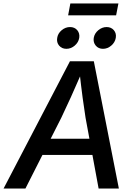

<svg xmlns="http://www.w3.org/2000/svg" viewBox="-41 -1078 769 1098"><path d="M-20.5 0 358.9 -727.5H495.6L638.7 0H522.9L448.2 -404.8Q440.9 -449.7 431.6 -518.8Q422.4 -587.9 412.1 -681.6H434.6Q395.5 -591.3 364.5 -522.7Q333.5 -454.1 309.6 -404.8L104.5 0ZM151.4 -191.9 167 -284.7H544.9L529.8 -191.9ZM547.9 -798.8Q522 -798.8 506.6 -817.1Q491.2 -835.4 495.1 -861.3Q499.5 -887.2 521.2 -905.3Q543 -923.3 568.8 -923.3Q594.7 -923.3 610.1 -905.3Q625.5 -887.2 621.1 -861.3Q616.7 -835.4 595.2 -817.1Q573.7 -798.8 547.9 -798.8ZM338.9 -798.8Q312.5 -798.8 297.1 -817.1Q281.7 -835.4 286.1 -861.3Q290 -887.2 311.8 -905.3Q333.5 -923.3 359.4 -923.3Q385.7 -923.3 400.9 -905.3Q416 -887.2 412.1 -861.3Q407.7 -835.4 386.2 -817.1Q364.7 -798.8 338.9 -798.8ZM636.2 -1058.1 623 -990.2H348.6L361.3 -1058.1Z"/></svg>

Font: Inter Medium
Style: Italic
Weight: 500
Italic angle: -9.3988°
Designer: Rasmus Andersson
Foundry: rsms
Version: Version 4.001;git-66647c0bb